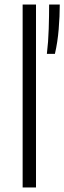

<svg xmlns="http://www.w3.org/2000/svg" viewBox="-20 -828 284 848"><path d="M80 0V-808H139V0ZM187 -590Q193.5 -643 195.2 -701.2Q197 -759.5 197 -808H244Q244 -757 239.2 -699.2Q234.5 -641.5 222.5 -590Z"/></svg>

Font: Encode Sans Lt
Style: Regular
Weight: 300
Designer: Multiple Designers
Foundry: Impallari Type
Version: Version 3.002; ttfautohint (v1.8.3) -l 8 -r 50 -G 200 -x 14 